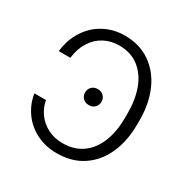

<svg xmlns="http://www.w3.org/2000/svg" viewBox="-132 -649 750 773"><g transform="rotate(30 243.5 -263.0)"><path d="M231.4 -36.1Q285.6 -36.1 323.2 -63.7Q360.8 -91.3 379.6 -139.9Q398.4 -188.5 398.4 -251V-274.4Q398.4 -334.5 380.4 -383.8Q362.3 -433.1 325.2 -462.2Q288.1 -491.2 233.4 -491.2Q195.3 -491.2 164.1 -474.6Q132.8 -458 112.5 -426Q92.3 -394 86.9 -349.6H33.2Q39.6 -405.8 67.1 -448.2Q94.7 -490.7 137.9 -513.9Q181.2 -537.1 233.4 -537.1Q302.2 -537.1 352.1 -502.4Q401.9 -467.8 428 -408.2Q454.1 -348.6 454.1 -274.4V-251Q454.1 -175.3 427.7 -116Q401.4 -56.6 351.1 -22.9Q300.8 10.7 231.4 10.7Q177.7 10.7 135 -11.2Q92.3 -33.2 66.2 -70.6Q40 -107.9 33.2 -153.3H86.9Q92.8 -121.1 111.8 -94.5Q130.9 -67.9 161.6 -52Q192.4 -36.1 231.4 -36.1ZM208 -258.8Q208 -274.4 218.5 -285.2Q229 -295.9 246.1 -295.9Q263.2 -295.9 273.7 -285.2Q284.2 -274.4 284.2 -258.8Q284.2 -243.2 273.7 -232.4Q263.2 -221.7 246.1 -221.7Q229 -221.7 218.5 -232.4Q208 -243.2 208 -258.8Z"/></g></svg>

Font: Pretendard ExtraLight
Style: Regular
Weight: 200
Designer: Base glyphs from Inter by Rasmus Andersson; Hangeul glyphs from Noto Sans CJK(Source Han Sans) by Jang Soo-young and Kan
Foundry: Kil Hyung-jin
Version: Version 1.309